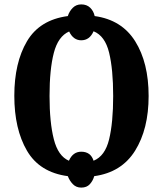

<svg xmlns="http://www.w3.org/2000/svg" viewBox="-20 -794 740 872"><path d="M349 58Q374 58 388 42.5Q402 27 408 6Q532 -11 593.5 -109.5Q655 -208 655 -358Q655 -509 594 -606.5Q533 -704 410 -721Q405 -744 389.5 -759Q374 -774 349 -774Q326 -774 310.5 -758.5Q295 -743 288 -721Q160 -704 102.5 -606.5Q45 -509 45 -359Q45 -208 102.5 -109.5Q160 -11 288 6Q296 27 311 42.5Q326 58 349 58ZM293 -64Q244 -85 224.5 -161.5Q205 -238 205 -358Q205 -479 224.5 -554Q244 -629 294 -651Q313 -611 349 -611Q387 -611 405 -652Q457 -631 475.5 -555Q494 -479 494 -358Q494 -237 475.5 -161Q457 -85 405 -64Q392 -105 349 -105Q311 -105 293 -64Z"/></svg>

Font: Noto Serif ExtraCondensed Extra
Style: Regular
Weight: 800
Width: 3
Designer: Monotype Design Team
Foundry: Monotype Imaging Inc.
Version: Version 1.002